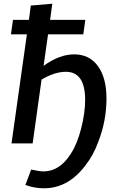

<svg xmlns="http://www.w3.org/2000/svg" viewBox="-20 -773 633 1035"><path d="M217 242Q348 242 441 118Q484 63 510 -9Q554 -122 554 -242Q554 -353 508 -416.5Q462 -480 380 -480Q300 -480 215 -418L239 -588H429L440 -666H250L262 -753L146 -743L136 -666H50L39 -588H125L42 0H156L204 -344Q275 -386 335 -386Q439 -386 439 -234Q439 -165 417.5 -80.5Q396 4 361 57Q301 151 214 151Q194 151 148 141L117 224Q165 242 217 242Z"/></svg>

Font: Brisa Sans Medium
Style: Italic
Weight: 600
Italic angle: -8°
Designer: Dalton Maag Ltd
Foundry: Dalton Maag Ltd
Version: Version 1.101;July 10, 2019;FontCreator 11.5.0.2425 64-bit